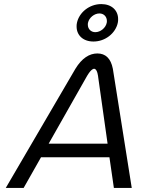

<svg xmlns="http://www.w3.org/2000/svg" viewBox="-20 -920 740 940"><path d="M466.7 -854.2C488.3 -854.2 503.3 -838.3 503.3 -817.5C503.3 -814.2 503.3 -811.7 502.5 -808.3C497.5 -783.3 471.7 -762.5 446.7 -762.5C425 -762.5 410 -778.3 410 -799.2C410 -802.5 410 -805 410.8 -808.3C415.8 -833.3 441.7 -854.2 466.7 -854.2ZM475.8 -900C417.5 -900 367.5 -859.2 356.7 -808.3C355 -801.7 355 -795.8 355 -790C355 -747.5 386.7 -716.7 437.5 -716.7C495.8 -716.7 545.8 -757.5 556.7 -808.3C558.3 -815 558.3 -820.8 558.3 -826.7C558.3 -869.2 526.7 -900 475.8 -900ZM218.3 -216.7 402.5 -541.7C402.5 -541.7 424.2 -583.3 440.8 -583.3C457.5 -583.3 460.8 -541.7 460.8 -541.7L506.7 -216.7ZM456.7 -658.3C417.5 -658.3 380.8 -635 349.2 -583.3L8.3 0H95.8L180.8 -150H515.8L537.5 0H625L532.5 -583.3C522.5 -635 495.8 -658.3 456.7 -658.3Z"/></svg>

Font: BoonHome
Style: Book Oblique
Weight: 400
Italic angle: -12°
Designer: Sungsit Sawaiwan
Foundry: Sungsit Sawaiwan
Version: Version 0.2